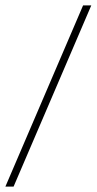

<svg xmlns="http://www.w3.org/2000/svg" viewBox="-69 -694 360 714"><path d="M-49 0 240 -674H270.5L-18.5 0Z"/></svg>

Font: Anybody ExtraLight
Style: Italic
Weight: 200
Italic angle: -10°
Designer: Tyler Finck
Foundry: Etcetera Type Company
Version: Version 1.010; ttfautohint (v1.8.3) -l 8 -r 50 -G 200 -x 14 